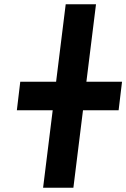

<svg xmlns="http://www.w3.org/2000/svg" viewBox="-20 -880 592 900"><path d="M243 -497H75L59 -363H227L182 0H324L369 -363H536L552 -497H385L430 -860H288Z"/></svg>

Font: Ny Stormning
Style: HfKr
Weight: 700
Designer: Robert Jablonski, Mew Too
Foundry: Cannot Into Space Fonts
Version: Version 0.90